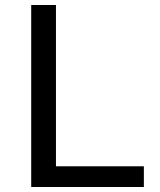

<svg xmlns="http://www.w3.org/2000/svg" viewBox="-20 -749 642 769"><path d="M105 -729H204.1V-83H556.2V0H105Z"/></svg>

Font: Vazir Code Hack
Style: Code-Hack
Weight: 400
Foundry: DejaVu fonts team - Redesigned by Saber Rastikerdar
Version: Version 1.1.2